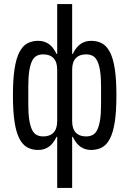

<svg xmlns="http://www.w3.org/2000/svg" viewBox="-20 -730 640 950"><path d="M194 -55Q227 -55 245 -74Q263 -93 263 -131V-385Q263 -423 245 -442Q227 -461 194 -461Q176 -461 162 -454Q148 -447 139 -429Q130 -411 125 -380.5Q120 -350 120 -303V-213Q120 -166 125 -135.5Q130 -105 139 -87Q148 -69 162 -62Q176 -55 194 -55ZM263 -53H260Q243 -18 220.5 -3Q198 12 169 12Q139 12 115.5 -0.5Q92 -13 76 -44Q60 -75 52 -127Q44 -179 44 -258Q44 -337 52 -389Q60 -441 76 -472Q92 -503 115.5 -515.5Q139 -528 169 -528Q198 -528 220.5 -513Q243 -498 260 -463H263V-710H337V-463H340Q357 -498 379.5 -513Q402 -528 431 -528Q461 -528 484.5 -515.5Q508 -503 524 -472Q540 -441 548 -389Q556 -337 556 -258Q556 -179 548 -127Q540 -75 524 -44Q508 -13 484.5 -0.5Q461 12 431 12Q402 12 379.5 -3Q357 -18 340 -53H337V200H263ZM406 -55Q424 -55 438 -62Q452 -69 461 -87Q470 -105 475 -135.5Q480 -166 480 -213V-303Q480 -350 475 -380.5Q470 -411 461 -429Q452 -447 438 -454Q424 -461 406 -461Q373 -461 355 -442Q337 -423 337 -385V-131Q337 -93 355 -74Q373 -55 406 -55Z"/></svg>

Font: IBM Plex Mono
Style: Regular
Weight: 400
Monospace: yes
Designer: Mike Abbink, Paul van der Laan, Pieter van Rosmalen
Foundry: Bold Monday
Version: Version 2.3